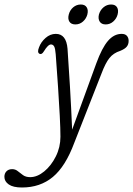

<svg xmlns="http://www.w3.org/2000/svg" viewBox="-146 -588 592 853"><path d="M282 -307Q307 -375.5 333.8 -406.5Q360.5 -437.5 394.5 -437.5Q410 -437.5 417.8 -428.8Q425.5 -420 425.5 -406.5Q425.5 -391 417.2 -380.8Q409 -370.5 388 -362Q358 -352.5 340.2 -330.2Q322.5 -308 305 -261.5L184 46.5Q145 151.5 88.8 198.2Q32.5 245 -48.5 245Q-87.5 245 -107 231.5Q-126.5 218 -126.5 197.5Q-126.5 182.5 -117.2 173Q-108 163.5 -92 163.5Q-77.5 163.5 -66.8 172.5Q-56 181.5 -43.5 190.2Q-31 199 -12 199Q19.5 199 50.5 173.5Q81.5 148 102 107Q122.5 66 122.5 19.5Q122.5 -16 119.5 -74Q116.5 -132 111.8 -202.5Q107 -273 101.5 -347Q99.5 -373 94.5 -381.8Q89.5 -390.5 80.5 -390.5Q67.5 -390.5 49 -360Q39.5 -344 29.5 -349Q18 -355 27.5 -378Q36 -401.5 56.5 -419.5Q77 -437.5 102 -437.5Q148.5 -437.5 154 -371.5Q159 -299.5 164.8 -203.5Q170.5 -107.5 174.5 -12ZM189 -479.5Q170 -479.5 162.2 -492Q154.5 -504.5 159.5 -523.5Q164.5 -543 179.2 -555.5Q194 -568 213 -568Q231.5 -568 239.2 -555.5Q247 -543 242 -523.5Q237 -505 222.5 -492.2Q208 -479.5 189 -479.5ZM323.5 -479.5Q305 -479.5 297 -492Q289 -504.5 293.5 -523.5Q299 -543 313.8 -555.5Q328.5 -568 347.5 -568Q366.5 -568 374 -555.5Q381.5 -543 376.5 -523.5Q371.5 -505 357 -492.2Q342.5 -479.5 323.5 -479.5Z"/></svg>

Font: Fraunces 144pt S100 Light
Style: Italic
Weight: 300
Italic angle: -16°
Version: Version 1.000; ttfautohint (v1.8.3)